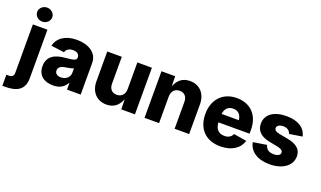

<svg xmlns="http://www.w3.org/2000/svg" viewBox="-121 -1342 3529 2114"><g transform="rotate(20 1643.5 -285.0)"><path d="M56.2 -545.9V20.5C56.2 57.1 40 74.7 -8.3 74.7H-28.8V204.1H5.9C140.1 204.1 226.6 157.7 226.6 23.4V-545.9ZM141.6 -609.9C189.9 -609.9 230 -646.5 230 -691.9C230 -737.3 189.9 -773.9 141.6 -773.9C93.3 -773.9 53.2 -737.3 53.2 -691.9C53.2 -646.5 93.3 -609.9 141.6 -609.9Z M492.2 9.8C567.9 9.8 620.6 -20.5 650.4 -76.7H654.8V0H814.9V-370.6C814.9 -487.8 708 -552.7 572.3 -552.7C435.5 -552.7 349.6 -488.8 328.1 -395.5L482.4 -375.5C491.7 -409.7 523.4 -431.6 570.8 -431.6C617.2 -431.6 645 -410.2 645 -372.6V-370.6C645 -336.9 607.9 -330.1 515.6 -322.3C405.3 -313 312.5 -272.5 312.5 -151.4C312.5 -43.5 387.2 9.8 492.2 9.8ZM543.9 -103C502.9 -103 473.6 -122.6 473.6 -159.2C473.6 -195.3 502 -216.8 552.2 -224.1C584 -229 627 -236.3 646.5 -246.6V-194.3C646.5 -140.6 601.1 -103 543.9 -103Z M1117.2 6.8C1205.1 6.8 1258.8 -42 1288.1 -118.2L1290.5 0H1450.7V-545.9H1280.3V-234.4C1280.3 -170.9 1242.7 -133.3 1187 -133.3C1131.3 -133.3 1098.1 -169.9 1098.1 -231.4V-545.9H927.7V-198.2C927.7 -74.7 1002.4 6.8 1117.2 6.8Z M1733.4 -311.5C1733.4 -375 1771 -412.6 1826.7 -412.6C1882.3 -412.6 1915.5 -376 1915.5 -314.5V0H2085.9V-347.7C2085.9 -471.2 2011.2 -552.7 1897 -552.7C1808.6 -552.7 1754.9 -503.9 1726.1 -428.2L1723.1 -545.9H1563V0H1733.4Z M2452.6 10.3C2585 10.3 2674.3 -49.8 2701.7 -144.5L2549.8 -169.4C2536.1 -132.8 2501.5 -113.3 2455.6 -113.3C2391.1 -113.3 2347.7 -152.3 2344.7 -231.4H2709.5V-274.4C2709.5 -454.6 2599.6 -552.7 2446.3 -552.7C2282.2 -552.7 2177.2 -439.5 2177.2 -271C2177.2 -96.2 2281.2 10.3 2452.6 10.3ZM2345.7 -330.6C2352.1 -390.6 2387.7 -429.2 2447.8 -429.2C2507.3 -429.2 2541 -392.6 2547.9 -330.6Z M3028.8 10.3C3177.7 10.3 3284.7 -62 3284.7 -174.3C3284.7 -253.4 3232.4 -301.3 3124 -321.8L3019.5 -341.3C2972.7 -350.6 2958 -367.7 2958 -389.6C2958 -417.5 2990.2 -435.5 3031.2 -435.5C3077.1 -435.5 3108.4 -414.1 3118.7 -377.4L3269 -401.4C3250 -495.1 3165 -552.7 3028.3 -552.7C2881.8 -552.7 2788.1 -488.3 2788.1 -379.4C2788.1 -295.9 2841.8 -242.7 2949.7 -222.2L3044.9 -203.6C3090.3 -194.3 3111.8 -180.2 3111.8 -154.8C3111.8 -127 3083 -109.4 3035.2 -109.4C2977.1 -109.4 2946.3 -133.8 2932.6 -181.2L2774.4 -156.2C2793.5 -51.8 2889.2 10.3 3028.8 10.3Z"/></g></svg>

Font: Inter ExtraBold
Style: Regular
Weight: 800
Designer: Rasmus Andersson
Foundry: rsms
Version: Version 4.001;git-9221beed3